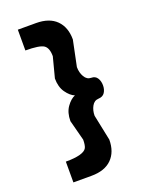

<svg xmlns="http://www.w3.org/2000/svg" viewBox="-159 -864 775 1016"><g transform="rotate(-20 228.5 -356.0)"><path d="M175 74H73V-43Q175 -43 192 -76Q199 -91 199 -121L169 -236Q169 -284 191 -315Q213 -346 238 -356Q213 -366 191 -397Q169 -428 169 -476L199 -591Q199 -638 175.5 -653.5Q152 -669 73 -669V-786H175Q250 -786 289.5 -746.5Q329 -707 329 -638L299 -493Q299 -462 313 -438Q327 -414 350.5 -414Q374 -414 385 -396.5Q396 -379 396 -355.5Q396 -332 385 -315Q374 -298 349.5 -297Q325 -296 312 -272.5Q299 -249 299 -219L329 -74Q329 -5 289.5 34.5Q250 74 175 74Z"/></g></svg>

Font: Viga
Style: Regular
Weight: 400
Designer: Oscar Yáñez
Foundry: Fontstage
Version: Version 1.001